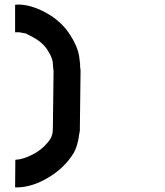

<svg xmlns="http://www.w3.org/2000/svg" viewBox="-20 -821 721 839"><path d="M46 -2 47 -122 49 -123Q79 -124 121 -145Q160 -164 190 -200L200 -214Q207 -225 210 -243L211 -260Q214 -492 214 -504V-509L213 -521L212 -526V-531L210 -553Q206 -573 189 -600Q168 -635 123 -659Q95 -674 92 -675Q83 -677 64 -680H46V-800L58 -801Q112 -802 178 -767Q249 -729 288 -666Q319 -618 326 -574Q327 -568 328 -558Q329 -548 330 -542V-537V-531L331 -521L332 -514V-511L329 -262V-259V-250Q327 -240 325.5 -231.5Q324 -223 324 -220Q317 -180 303 -154Q298 -145 280 -121Q237 -68 173 -35Q113 -3 54 -2Z"/></svg>

Font: FoundationLogo
Style: Medium
Weight: 500
Version: Version 0.3